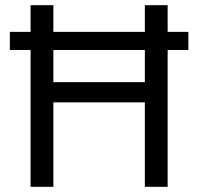

<svg xmlns="http://www.w3.org/2000/svg" viewBox="-20 -717 764 741"><path d="M707 -524H627V4H539V-322H186V4H98V-524H18V-594H98V-697H186V-594H539V-697H627V-594H707ZM539 -400V-524H186V-400Z"/></svg>

Font: Repo Regular
Style: Regular
Weight: 400
Designer: Stefan Peev
Foundry: Context Ltd
Version: Version 1.502